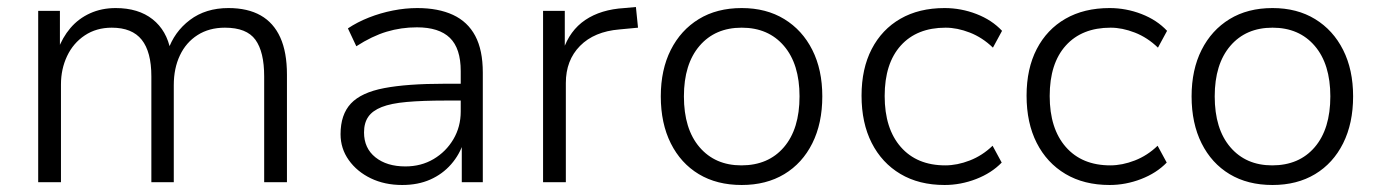

<svg xmlns="http://www.w3.org/2000/svg" viewBox="-20 -520 3938 548"><path d="M89 0V-489H151V-377H145Q158 -413 181 -440Q204 -467 237 -482Q270 -497 310 -497Q375 -497 415.5 -465Q456 -433 467 -375H459Q477 -429 522 -463Q567 -497 632 -497Q687 -497 724 -476Q761 -455 780 -413Q799 -371 799 -307V0H734V-302Q734 -372 709 -406.5Q684 -441 622 -441Q577 -441 544 -420Q511 -399 493.5 -362Q476 -325 476 -277V0H412V-302Q412 -372 384.5 -406.5Q357 -441 299 -441Q255 -441 222 -419Q189 -397 171.5 -360Q154 -323 154 -279V0Z M1128 8Q1078 8 1038.5 -11Q999 -30 975.5 -63Q952 -96 952 -137Q952 -193 981.5 -224.5Q1011 -256 1076.5 -268.5Q1142 -281 1249 -281H1307V-233H1252Q1186 -233 1141 -229Q1096 -225 1069.5 -214.5Q1043 -204 1031 -186.5Q1019 -169 1019 -142Q1019 -97 1051.5 -71Q1084 -45 1137 -45Q1182 -45 1217.5 -66Q1253 -87 1274 -122.5Q1295 -158 1295 -202V-317Q1295 -382 1264 -412Q1233 -442 1170 -442Q1125 -442 1083.5 -429.5Q1042 -417 997 -388L973 -439Q1000 -457 1033 -470Q1066 -483 1101.5 -490Q1137 -497 1171 -497Q1231 -497 1273 -477.5Q1315 -458 1336.5 -417.5Q1358 -377 1358 -313V0H1298V-114H1303Q1292 -79 1267.5 -51Q1243 -23 1208 -7.5Q1173 8 1128 8Z M1530 0V-489H1592V-376H1587Q1606 -433 1650.5 -463Q1695 -493 1762 -497L1795 -500L1801 -441L1748 -436Q1676 -430 1635.5 -389Q1595 -348 1595 -283V0Z M2097 8Q2026 8 1974.5 -23Q1923 -54 1894.5 -111Q1866 -168 1866 -245Q1866 -321 1894.5 -377.5Q1923 -434 1974.5 -465.5Q2026 -497 2097 -497Q2167 -497 2218.5 -465.5Q2270 -434 2298.5 -377.5Q2327 -321 2327 -245Q2327 -168 2298.5 -111Q2270 -54 2218.5 -23Q2167 8 2097 8ZM2096 -48Q2173 -48 2217.5 -100Q2262 -152 2262 -245Q2262 -337 2217.5 -389Q2173 -441 2097 -441Q2021 -441 1976.5 -389Q1932 -337 1932 -245Q1932 -152 1976.5 -100Q2021 -48 2096 -48Z M2676 8Q2603 8 2550 -23.5Q2497 -55 2468 -112Q2439 -169 2439 -247Q2439 -324 2468 -380Q2497 -436 2550 -466.5Q2603 -497 2676 -497Q2723 -497 2767 -480Q2811 -463 2840 -432L2814 -384Q2784 -413 2748 -427Q2712 -441 2679 -441Q2597 -441 2551 -390Q2505 -339 2505 -246Q2505 -153 2551 -100.5Q2597 -48 2678 -48Q2712 -48 2748 -62Q2784 -76 2813 -104L2839 -56Q2810 -26 2766 -9Q2722 8 2676 8Z M3147 8Q3074 8 3021 -23.5Q2968 -55 2939 -112Q2910 -169 2910 -247Q2910 -324 2939 -380Q2968 -436 3021 -466.5Q3074 -497 3147 -497Q3194 -497 3238 -480Q3282 -463 3311 -432L3285 -384Q3255 -413 3219 -427Q3183 -441 3150 -441Q3068 -441 3022 -390Q2976 -339 2976 -246Q2976 -153 3022 -100.5Q3068 -48 3149 -48Q3183 -48 3219 -62Q3255 -76 3284 -104L3310 -56Q3281 -26 3237 -9Q3193 8 3147 8Z M3612 8Q3541 8 3489.5 -23Q3438 -54 3409.5 -111Q3381 -168 3381 -245Q3381 -321 3409.5 -377.5Q3438 -434 3489.5 -465.5Q3541 -497 3612 -497Q3682 -497 3733.5 -465.5Q3785 -434 3813.5 -377.5Q3842 -321 3842 -245Q3842 -168 3813.5 -111Q3785 -54 3733.5 -23Q3682 8 3612 8ZM3611 -48Q3688 -48 3732.5 -100Q3777 -152 3777 -245Q3777 -337 3732.5 -389Q3688 -441 3612 -441Q3536 -441 3491.5 -389Q3447 -337 3447 -245Q3447 -152 3491.5 -100Q3536 -48 3611 -48Z"/></svg>

Font: Nunito Sans 10pt Light
Style: Regular
Weight: 300
Designer: Vernon Adams
Foundry: Vernon Adams
Version: Version 3.101;gftools[0.9.27]